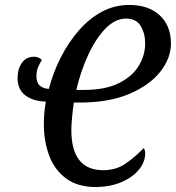

<svg xmlns="http://www.w3.org/2000/svg" viewBox="-20 -745 710 775"><path d="M369 10Q292 10 245.5 -25.5Q199 -61 178 -118.5Q157 -176 157 -243Q157 -268 159 -290Q161 -312 165 -335Q115 -336 83 -359.5Q51 -383 51 -430Q51 -467 68.5 -491.5Q86 -516 117 -516Q137 -516 149 -503Q140 -489 133.5 -473.5Q127 -458 127 -436Q127 -390 177 -386Q195 -454 226 -514.5Q257 -575 298.5 -622.5Q340 -670 391 -697.5Q442 -725 501 -725Q580 -725 625 -683Q670 -641 670 -569Q670 -510 627 -455.5Q584 -401 502 -366Q420 -331 301 -331H278Q274 -304 271 -272Q268 -240 268 -220Q268 -58 397 -58Q447 -58 484.5 -83Q522 -108 560 -147Q566 -140 566 -126Q566 -91 540.5 -60Q515 -29 470.5 -10Q426 9 369 10ZM318 -382Q405 -382 460 -409.5Q515 -437 540.5 -480Q566 -523 566 -570Q566 -610 548 -640Q530 -670 489 -670Q445 -670 406 -630Q367 -590 336.5 -524.5Q306 -459 288 -382Z"/></svg>

Font: Noto Serif ExtraCondensed Medium
Style: Italic
Weight: 500
Width: 2
Italic angle: -12°
Designer: Monotype Design Team
Foundry: Monotype Imaging Inc.
Version: Version 2.013; ttfautohint (v1.8.4.7-5d5b)